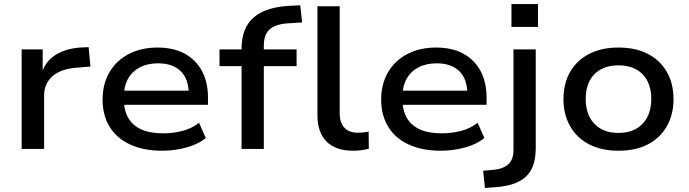

<svg xmlns="http://www.w3.org/2000/svg" viewBox="-20 -736 3404 949"><path d="M87 0V-492H191V-373H185Q204 -432 253 -463.5Q302 -495 374 -501L418 -503L427 -407L353 -401Q277 -394 237.5 -357.5Q198 -321 198 -264V0Z M781 9Q690 9 623.5 -21.5Q557 -52 522 -109Q487 -166 487 -244Q487 -320 520.5 -378Q554 -436 615.5 -468.5Q677 -501 759 -501Q837 -501 892.5 -471Q948 -441 978 -385.5Q1008 -330 1008 -253V-218H572V-288H933L913 -270Q913 -345 873.5 -384Q834 -423 761 -423Q709 -423 671 -403Q633 -383 612.5 -346Q592 -309 592 -257V-248Q592 -192 613.5 -154Q635 -116 678 -96.5Q721 -77 786 -77Q836 -77 882 -89Q928 -101 964 -129L997 -54Q960 -23 901.5 -7Q843 9 781 9Z M1174 0V-409H1065V-492H1201L1174 -465V-495Q1174 -596 1232 -648Q1290 -700 1407 -707L1464 -710L1473 -625L1408 -621Q1367 -619 1339.5 -607.5Q1312 -596 1298 -573Q1284 -550 1284 -511V-475L1264 -492H1446V-409H1284V0ZM1725 9Q1639 9 1594 -36.5Q1549 -82 1549 -166V-705H1659V-175Q1659 -145 1669.5 -123.5Q1680 -102 1700 -91Q1720 -80 1749 -80Q1762 -80 1776 -81.5Q1790 -83 1802 -86L1803 -1Q1784 4 1765 6.5Q1746 9 1725 9Z M2158 9Q2067 9 2000.5 -21.5Q1934 -52 1899 -109Q1864 -166 1864 -244Q1864 -320 1897.5 -378Q1931 -436 1992.5 -468.5Q2054 -501 2136 -501Q2214 -501 2269.5 -471Q2325 -441 2355 -385.5Q2385 -330 2385 -253V-218H1949V-288H2310L2290 -270Q2290 -345 2250.5 -384Q2211 -423 2138 -423Q2086 -423 2048 -403Q2010 -383 1989.5 -346Q1969 -309 1969 -257V-248Q1969 -192 1990.5 -154Q2012 -116 2055 -96.5Q2098 -77 2163 -77Q2213 -77 2259 -89Q2305 -101 2341 -129L2374 -54Q2337 -23 2278.5 -7Q2220 9 2158 9Z M2508 -603V-716H2639V-603ZM2377 193 2368 108 2422 103Q2469 98 2493.5 75Q2518 52 2518 4V-492H2628V-5Q2628 40 2617.5 74.5Q2607 109 2583.5 133Q2560 157 2522.5 171Q2485 185 2431 189Z M3037 9Q2953 9 2892 -22.5Q2831 -54 2798 -112Q2765 -170 2765 -246Q2765 -323 2798 -380.5Q2831 -438 2892 -469.5Q2953 -501 3037 -501Q3122 -501 3182.5 -469.5Q3243 -438 3276 -380.5Q3309 -323 3309 -246Q3309 -170 3276 -112Q3243 -54 3182.5 -22.5Q3122 9 3037 9ZM3037 -79Q3113 -79 3156 -124Q3199 -169 3199 -247Q3199 -325 3156 -369Q3113 -413 3037 -413Q2961 -413 2918 -369Q2875 -325 2875 -247Q2875 -169 2918 -124Q2961 -79 3037 -79Z"/></svg>

Font: Nunito Sans 10pt SemiExpanded SemiBold
Style: Regular
Weight: 600
Width: 6
Designer: Vernon Adams
Foundry: Vernon Adams
Version: Version 3.101;gftools[0.9.27]